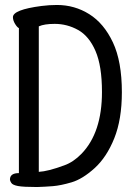

<svg xmlns="http://www.w3.org/2000/svg" viewBox="-20 -738 540 772"><path d="M136 -47Q173 -49 238 -73Q275 -86 308 -120Q390 -205 390 -368Q390 -473 364 -533Q338 -593 294 -617.5Q250 -642 200 -642Q158 -642 136 -632ZM129 14Q74 14 52.5 10Q31 6 25.5 -2.5Q20 -11 20 -16Q20 -42 56 -42V-625Q49 -628 40.5 -642Q32 -656 32 -669Q32 -699 147 -714Q178 -718 209 -718Q280 -718 339 -681Q398 -644 434 -567.5Q470 -491 470 -367Q470 -258 439.5 -182Q409 -106 360.5 -62Q312 -18 268 -5Q224 8 192.5 10.5Q161 13 129 14Z"/></svg>

Font: LXGW WenKai Mono
Style: Bold
Weight: 700
Designer: Fontworks Inc.
Version: Version 1.250;January 17, 2023